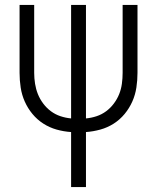

<svg xmlns="http://www.w3.org/2000/svg" viewBox="-20 -755 634 775"><path d="M267 0V-222Q237 -224 208.5 -232Q180 -240 155 -256Q130 -272 111 -295Q92 -318 80 -345Q68 -372 63.5 -401.5Q59 -431 59 -461V-735H118V-461Q118 -439 121.5 -417Q125 -395 133 -375Q141 -355 154.5 -337Q168 -319 185.5 -306Q203 -293 224 -286Q245 -279 267 -277V-735H327V-277Q349 -279 370 -286Q391 -293 408.5 -306Q426 -319 439.5 -337Q453 -355 461 -375Q469 -395 472 -417Q475 -439 475 -461V-735H535V-461Q535 -431 530.5 -401.5Q526 -372 514 -345Q502 -318 483 -295Q464 -272 439 -256Q414 -240 385 -232Q356 -224 327 -222V0Z"/></svg>

Font: Iosevka QP Light
Style: Regular
Weight: 300
Designer: Belleve Invis
Foundry: Belleve Invis
Version: Version 20.0.0; ttfautohint (v1.8.4)